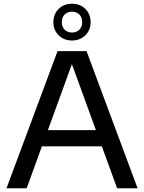

<svg xmlns="http://www.w3.org/2000/svg" viewBox="-20 -1016 778 1036"><path d="M15 0 290.5 -740H447L722.5 0H612L529.5 -226.5H206L124 0ZM238.5 -314H497.5L368 -670ZM368.5 -797.5Q325 -797.5 296.5 -825.5Q268 -853.5 268 -896.5Q268 -939.5 296.5 -967.8Q325 -996 368.5 -996Q412 -996 440.5 -967.8Q469 -939.5 469 -896.5Q469 -853.5 440.5 -825.5Q412 -797.5 368.5 -797.5ZM368.5 -840.5Q392.5 -840.5 408 -855.5Q423.5 -870.5 423.5 -896.5Q423.5 -922.5 408 -937.8Q392.5 -953 368.5 -953Q344.5 -953 329 -937.8Q313.5 -922.5 313.5 -896.5Q313.5 -870.5 329 -855.5Q344.5 -840.5 368.5 -840.5Z"/></svg>

Font: Encode Sans SemiExpanded SemiExpanded Medium
Style: Regular
Weight: 500
Width: 6
Designer: Multiple Designers
Foundry: Impallari Type
Version: Version 3.000; ttfautohint (v1.8.3) -l 8 -r 50 -G 200 -x 14 